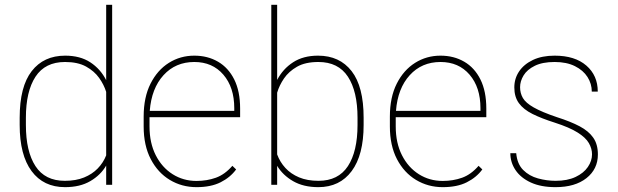

<svg xmlns="http://www.w3.org/2000/svg" viewBox="-20 -770 2577 800"><path d="M422.4 -750H447.3V0H422.4V-80.1Q399.4 -40.5 356.4 -15.4Q313.5 9.8 251 9.8Q161.1 9.8 111.6 -57.1Q62 -124 62 -249.5V-279.3Q62 -409.2 112.1 -473.6Q162.1 -538.1 251.5 -538.1Q314 -538.1 356.4 -510.3Q398.9 -482.4 422.4 -436ZM250 -16.6Q296.4 -16.6 330.3 -30.5Q364.3 -44.4 387.2 -68.1Q410.2 -91.8 422.4 -122.6V-387.2Q413.1 -417 393.1 -445.3Q373 -473.6 338.6 -492.7Q304.2 -511.7 251 -511.7Q168 -511.7 127.9 -450.4Q87.9 -389.2 87.9 -279.3V-249.5Q87.9 -139.2 127.7 -77.9Q167.5 -16.6 250 -16.6Z M980.5 -281.7H603V-243.2Q603 -174.3 628.9 -123.3Q654.8 -72.3 699.2 -44.2Q743.7 -16.1 798.8 -16.1Q842.3 -16.1 879.6 -29.5Q917 -43 948.2 -79.1L963.9 -64Q939.5 -30.8 899.2 -10.5Q858.9 9.8 798.8 9.8Q737.8 9.8 687.7 -20.3Q637.7 -50.3 608.2 -106.9Q578.6 -163.6 578.6 -243.2V-284.2Q578.6 -364.7 607.2 -421.4Q635.7 -478 683.6 -508.1Q731.4 -538.1 789.6 -538.1Q845.2 -538.1 888.4 -512.9Q931.6 -487.8 956.1 -438.7Q980.5 -389.6 980.5 -317.4ZM789.6 -511.7Q711.4 -511.7 661.4 -456.8Q611.3 -401.9 604 -308.1H956.1V-319.3Q956.1 -406.2 910.6 -459Q865.2 -511.7 789.6 -511.7Z M1305.2 -538.1Q1395 -538.1 1445.1 -473.6Q1495.1 -409.2 1495.1 -279.3V-249.5Q1495.1 -124 1445.3 -57.1Q1395.5 9.8 1306.6 9.8Q1244.6 9.8 1201.4 -15.1Q1158.2 -40 1134.8 -79.1V0H1110.4V-750H1134.8V-437Q1158.7 -482.9 1201.2 -510.5Q1243.7 -538.1 1305.2 -538.1ZM1469.7 -249.5V-279.3Q1469.7 -389.2 1429.7 -450.4Q1389.6 -511.7 1306.6 -511.7Q1252 -511.7 1217.5 -491.9Q1183.1 -472.2 1163.3 -443.1Q1143.6 -414.1 1134.8 -383.8V-126.5Q1146.5 -94.7 1169.2 -70.1Q1191.9 -45.4 1226.1 -31Q1260.3 -16.6 1307.1 -16.6Q1389.6 -16.6 1429.7 -77.9Q1469.7 -139.2 1469.7 -249.5Z M2006.3 -281.7H1628.9V-243.2Q1628.9 -174.3 1654.8 -123.3Q1680.7 -72.3 1725.1 -44.2Q1769.5 -16.1 1824.7 -16.1Q1868.2 -16.1 1905.5 -29.5Q1942.9 -43 1974.1 -79.1L1989.7 -64Q1965.3 -30.8 1925 -10.5Q1884.8 9.8 1824.7 9.8Q1763.7 9.8 1713.6 -20.3Q1663.6 -50.3 1634 -106.9Q1604.5 -163.6 1604.5 -243.2V-284.2Q1604.5 -364.7 1633.1 -421.4Q1661.6 -478 1709.5 -508.1Q1757.3 -538.1 1815.4 -538.1Q1871.1 -538.1 1914.3 -512.9Q1957.5 -487.8 1981.9 -438.7Q2006.3 -389.6 2006.3 -317.4ZM1815.4 -511.7Q1737.3 -511.7 1687.3 -456.8Q1637.2 -401.9 1629.9 -308.1H1981.9V-319.3Q1981.9 -406.2 1936.5 -459Q1891.1 -511.7 1815.4 -511.7Z M2292 -258.8Q2236.3 -276.4 2198.7 -295.2Q2161.1 -314 2142.1 -340.1Q2123 -366.2 2123 -405.8Q2123 -442.9 2143.1 -472.7Q2163.1 -502.4 2200.7 -520.3Q2238.3 -538.1 2291 -538.1Q2375.5 -538.1 2423.1 -496.8Q2470.7 -455.6 2470.7 -388.2H2445.8Q2445.8 -420.9 2428 -449Q2410.2 -477.1 2375.5 -494.4Q2340.8 -511.7 2291 -511.7Q2240.2 -511.7 2208.3 -495.8Q2176.3 -480 2161.6 -455.8Q2147 -431.6 2147 -406.7Q2147 -381.8 2158.7 -361.6Q2170.4 -341.3 2203.9 -322.3Q2237.3 -303.2 2300.8 -281.7Q2357.4 -263.7 2395.3 -243.7Q2433.1 -223.6 2452.1 -196Q2471.2 -168.5 2471.2 -126.5Q2471.2 -65.4 2423.6 -27.8Q2376 9.8 2294.9 9.8Q2233.9 9.8 2191.9 -9.5Q2149.9 -28.8 2128.2 -61Q2106.4 -93.3 2106.4 -131.8H2130.9Q2134.8 -86.9 2159.9 -61.8Q2185.1 -36.6 2221.7 -26.6Q2258.3 -16.6 2294.9 -16.6Q2344.2 -16.6 2378.2 -32.7Q2412.1 -48.8 2429.4 -74.2Q2446.8 -99.6 2446.8 -127Q2446.8 -150.9 2433.6 -173.8Q2420.4 -196.8 2386.5 -218Q2352.5 -239.3 2292 -258.8Z"/></svg>

Font: Robert Sans Thin
Style: Regular
Weight: 100
Designer: Christian Robertson (extended by Adam Twardoch)
Foundry: Google
Version: Version 12.135;April 2, 2019;FontCreator 11.5.0.2425 64-bit;